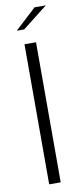

<svg xmlns="http://www.w3.org/2000/svg" viewBox="-89 -804 357 837"><g transform="rotate(-10 89.5 -385.5)"><path d="M58 -620H109V0H58ZM35 -684 129 -771H179L68 -684Z"/></g></svg>

Font: Smooch Sans
Style: Regular
Weight: 400
Designer: Robert E. Leuschke
Foundry: Robert E. Leuschke
Version: Version 1.010; ttfautohint (v1.8.3)